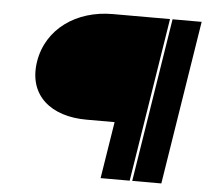

<svg xmlns="http://www.w3.org/2000/svg" viewBox="-46 -628 732 677"><g transform="rotate(5 320.5 -290.0)"><path d="M266 -201H366L334 0H437L529 -580H326C199 -580 94 -508 75 -390C56 -268 142 -201 266 -201ZM549 0 641 -580H538L446 0Z"/></g></svg>

Font: Charger Pro
Style: BlkObl
Weight: 900
Designer: Jasper
Foundry: Cannot Into Space Fonts
Version: Version 1.09